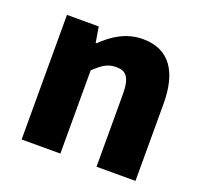

<svg xmlns="http://www.w3.org/2000/svg" viewBox="-105 -704 869 824"><g transform="rotate(20 329.0 -291.5)"><path d="M72 0H249V-380C284 -413 308 -431 348 -431C393 -431 414 -408 414 -330V0H592V-352C592 -494 539 -583 415 -583C338 -583 280 -544 233 -498H229L217 -569H72Z"/></g></svg>

Font: Noto Sans CJK JP Black
Style: Regular
Weight: 900
Designer: Ryoko NISHIZUKA (kana & ideographs); Paul D. Hunt (Latin, Greek & Cyrillic); Wenlong ZHANG (bopomofo); Sandoll Communica
Foundry: Adobe Systems Incorporated
Version: Version 1.004;PS 1.004;hotconv 1.0.82;makeotf.lib2.5.63406